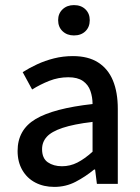

<svg xmlns="http://www.w3.org/2000/svg" viewBox="-20 -721 550 753"><path d="M193 12Q151 12 118.5 -5Q86 -22 67.5 -54Q49 -86 49 -129Q49 -212 119.5 -254Q190 -296 343 -313Q343 -340 334.5 -364.5Q326 -389 305 -403.5Q284 -418 248 -418Q209 -418 173.5 -404Q138 -390 106 -370L69 -438Q94 -454 125 -468.5Q156 -483 191.5 -492Q227 -501 266 -501Q326 -501 365 -476Q404 -451 423 -405Q442 -359 442 -294V0H360L353 -56H349Q315 -28 276.5 -8Q238 12 193 12ZM223 -69Q255 -69 283.5 -83.5Q312 -98 343 -126V-243Q269 -234 225.5 -219.5Q182 -205 163.5 -184.5Q145 -164 145 -136Q145 -100 167.5 -84.5Q190 -69 223 -69ZM270 -582Q243 -582 225.5 -598.5Q208 -615 208 -642Q208 -668 225.5 -684.5Q243 -701 270 -701Q298 -701 315 -684.5Q332 -668 332 -642Q332 -615 315 -598.5Q298 -582 270 -582Z"/></svg>

Font: Source Sans 3 ExtraLight Medium
Style: Regular
Weight: 500
Version: Version 3.052;hotconv 1.1.0;makeotfexe 2.6.0